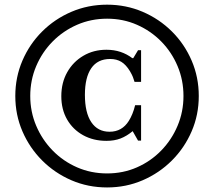

<svg xmlns="http://www.w3.org/2000/svg" viewBox="-20 -792 916 822"><path d="M438.5 10.5Q357 10.5 285.8 -20.2Q214.5 -51 160.5 -105Q106.5 -159 76 -229.8Q45.5 -300.5 45.5 -381Q45.5 -461.5 76 -532.5Q106.5 -603.5 160.5 -657.2Q214.5 -711 285.8 -741.5Q357 -772 438.5 -772Q519.5 -772 590.8 -741.5Q662 -711 716 -657.2Q770 -603.5 800.5 -532.5Q831 -461.5 831 -381Q831 -300.5 800.5 -229.8Q770 -159 716 -105Q662 -51 590.8 -20.2Q519.5 10.5 438.5 10.5ZM438.5 -49.5Q507 -49.5 566.2 -75.5Q625.5 -101.5 670.2 -147.5Q715 -193.5 740.2 -253.5Q765.5 -313.5 765.5 -381Q765.5 -449 740.2 -509Q715 -569 670.2 -614.5Q625.5 -660 566.2 -686Q507 -712 438.5 -712Q370 -712 310.2 -686Q250.5 -660 205.5 -614.5Q160.5 -569 135 -509Q109.5 -449 109.5 -381Q109.5 -313.5 135 -253.5Q160.5 -193.5 205.5 -147.5Q250.5 -101.5 310.2 -75.5Q370 -49.5 438.5 -49.5ZM435.5 -189Q379.5 -189 335.8 -213.2Q292 -237.5 267.2 -280.5Q242.5 -323.5 242.5 -380Q242.5 -438 267.8 -482.8Q293 -527.5 336.8 -553.2Q380.5 -579 435.5 -579Q468 -579 495.8 -569.8Q523.5 -560.5 546.5 -543H550.5L571 -577H584V-441.5H556Q553 -452 549 -462.2Q545 -472.5 536.5 -487Q519.5 -515 499.5 -527.2Q479.5 -539.5 451.5 -539.5Q398 -539.5 370.8 -500Q343.5 -460.5 343.5 -386Q343.5 -309.5 371 -268.8Q398.5 -228 449 -228Q502.5 -228 531.5 -274.5Q539.5 -287 546.5 -304Q553.5 -321 558.5 -341.5H584V-190H571L548 -230.5Q522 -209 495.8 -199Q469.5 -189 435.5 -189Z"/></svg>

Font: Libre Caslon Text
Style: Bold
Weight: 700
Designer: Pablo Impallari, Rodrigo Fuenzalida, Katja Schimmel
Foundry: Pablo Impallari, Rodrigo Fuenzalida
Version: Version 2.000